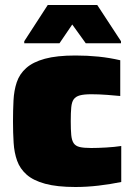

<svg xmlns="http://www.w3.org/2000/svg" viewBox="-20 -740 542 768"><path d="M282 8Q208 8 160.5 -5Q113 -18 86.5 -41.5Q60 -65 48.5 -97Q37 -129 34.5 -169Q32 -209 32 -254Q32 -298 34 -338Q36 -378 47 -411Q58 -444 85 -468Q112 -492 159.5 -505Q207 -518 282 -518Q330 -518 374 -513.5Q418 -509 461 -499V-356Q442 -358 408.5 -360.5Q375 -363 345 -363Q316 -363 299.5 -358.5Q283 -354 275 -343Q267 -332 265 -310.5Q263 -289 263 -255Q263 -221 265 -200Q267 -179 274.5 -167.5Q282 -156 298.5 -152Q315 -148 345 -148Q371 -148 405 -150Q439 -152 465 -156V-12Q421 -3 374 2.5Q327 8 282 8ZM77 -567V-575L171 -720H369L464 -575V-567H323L269 -642L218 -567Z"/></svg>

Font: Saira SemiExpanded Black
Style: Regular
Weight: 900
Width: 6
Designer: Hector Gatti with collaboration of the Omnibus-Type team
Foundry: Omnibus-Type
Version: Version 1.101